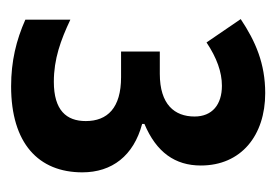

<svg xmlns="http://www.w3.org/2000/svg" viewBox="-94 -752 486 337"><g transform="rotate(90 148.5 -584.0)"><path d="M132 -361C232 -361 283 -409 283 -486C283 -538 254 -576 198 -591V-595C248 -616 271 -649 271 -694C271 -765 218 -807 144 -807C92 -807 53 -790 14 -764L55 -704C82 -722 107 -731 131 -731C164 -731 185 -714 185 -683C185 -648 164 -622 110 -622H71V-554H116C170 -554 193 -530 193 -492C193 -458 174 -436 124 -436C84 -436 51 -448 15 -465V-386C51 -370 88 -361 132 -361Z"/></g></svg>

Font: Noto Sans Tamil Condensed SemiBold
Style: Regular
Weight: 600
Width: 3
Designer: Jelle Bosma - Monotype Design Team
Foundry: Monotype Imaging Inc.
Version: Version 2.004